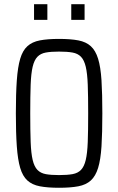

<svg xmlns="http://www.w3.org/2000/svg" viewBox="-20 -880 560 908"><path d="M259 8Q205 8 168.5 1Q132 -6 109.5 -26.5Q87 -47 75.5 -86Q64 -125 59.5 -188Q55 -251 55 -344Q55 -437 59.5 -500Q64 -563 75.5 -602Q87 -641 109.5 -661.5Q132 -682 168.5 -689Q205 -696 259 -696Q314 -696 350.5 -689Q387 -682 409.5 -661.5Q432 -641 444 -602Q456 -563 460 -500Q464 -437 464 -344Q464 -251 460 -188Q456 -125 444 -86Q432 -47 409.5 -26.5Q387 -6 350.5 1Q314 8 259 8ZM259 -52Q298 -52 323 -56.5Q348 -61 363 -76.5Q378 -92 385.5 -123.5Q393 -155 395 -208.5Q397 -262 397 -344Q397 -426 395 -479.5Q393 -533 385.5 -564.5Q378 -596 363 -611.5Q348 -627 323 -631.5Q298 -636 259 -636Q221 -636 196.5 -631.5Q172 -627 157 -611.5Q142 -596 134.5 -564.5Q127 -533 125 -479.5Q123 -426 123 -344Q123 -262 125 -208.5Q127 -155 134.5 -123.5Q142 -92 157 -76.5Q172 -61 196.5 -56.5Q221 -52 259 -52ZM141 -786V-860H204V-786ZM317 -786V-860H380V-786Z"/></svg>

Font: Saira Condensed
Style: Regular
Weight: 400
Width: 3
Designer: Hector Gatti with collaboration of the Omnibus-Type team
Foundry: Omnibus-Type
Version: Version 1.101